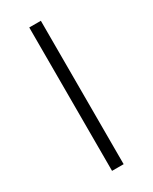

<svg xmlns="http://www.w3.org/2000/svg" viewBox="-134 -507 433 545"><g transform="rotate(-30 83.0 -235.0)"><path d="M64 -470H102V0H64Z"/></g></svg>

Font: Smooch Sans Thin Light
Style: Regular
Weight: 300
Version: Version 1.010